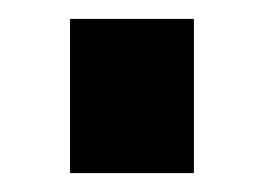

<svg xmlns="http://www.w3.org/2000/svg" viewBox="-20 -183 279 203"><path d="M54 0V-163H185V0Z"/></svg>

Font: Oxford Sans
Style: Regular
Weight: 800
Designer: Matt McInerney, Pablo Impallari, Rodrigo Fuenzalida
Foundry: Matt McInerney, Pablo Impallari, Rodrigo Fuenzalida
Version: Version 3.000g; ttfautohint (v1.5) -l 8 -r 28 -G 28 -x 14 -D